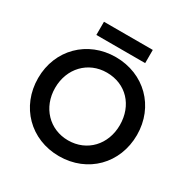

<svg xmlns="http://www.w3.org/2000/svg" viewBox="-195 -1039 1193 1223"><g transform="rotate(30 401.5 -427.5)"><path d="M222 -773H581V-870H222ZM38 -350C38 -141 192 15 401 15C612 15 765 -141 765 -350C765 -559 610 -713 401 -713C194 -713 38 -559 38 -350ZM163 -350C163 -494 264 -599 401 -599C543 -599 639 -494 639 -350C639 -207 540 -101 401 -101C264 -101 163 -207 163 -350Z"/></g></svg>

Font: Jost Medium
Style: Regular
Weight: 500
Version: Version 3.710